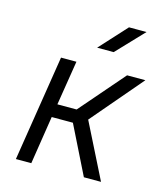

<svg xmlns="http://www.w3.org/2000/svg" viewBox="-116 -874 832 963"><g transform="rotate(15 300.0 -392.5)"><path d="M306 -645H392L525 -785H434ZM57 0H137L176 -250H286L410 0H499L356 -285L582 -550H487L287 -319H187L224 -550H144Z"/></g></svg>

Font: JetBrains Mono Light
Style: Italic
Weight: 336
Italic angle: -9°
Monospace: yes
Designer: Philipp Nurullin, Konstantin Bulenkov
Foundry: JetBrains
Version: Version 2.305